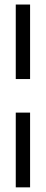

<svg xmlns="http://www.w3.org/2000/svg" viewBox="-20 -638 200 838"><path d="M111.3 -618.2V-293H48.8V-618.2ZM111.3 -146.5V179.7H48.8V-146.5Z"/></svg>

Font: SengBuhan
Style: Regular
Weight: 400
Designer: John M. Durdin
Foundry: Lao Script for Windows
Version: Version 1.400